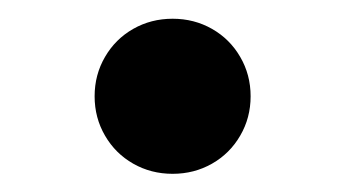

<svg xmlns="http://www.w3.org/2000/svg" viewBox="-20 -179 374 208"><path d="M82.5 -74.7Q82.5 -98.1 93.8 -117.4Q105 -136.7 124.3 -147.7Q143.6 -158.7 167 -158.7Q190.4 -158.7 209.7 -147.7Q229 -136.7 240.2 -117.4Q251.5 -98.1 251.5 -74.7Q251.5 -51.3 240.2 -32Q229 -12.7 209.7 -1.7Q190.4 9.3 167 9.3Q143.6 9.3 124.3 -1.7Q105 -12.7 93.8 -32Q82.5 -51.3 82.5 -74.7Z"/></svg>

Font: Inter RS Variable
Style: Regular
Weight: 400
Designer: Rasmus Andersson (customised by Maria Ramos and Noel Pretorius)
Foundry: rsms
Version: Version 3.001;Glyphs 3.2.3 (3260)